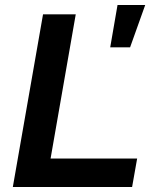

<svg xmlns="http://www.w3.org/2000/svg" viewBox="-20 -743 610 763"><path d="M31 0 151 -686H281L181 -113H525L505 0ZM418 -555 447 -723H557L497 -555Z"/></svg>

Font: Archivo Variable SemiBold
Style: Italic
Weight: 600
Italic angle: -10°
Designer: Hector Gatti
Foundry: Omnibus-Type
Version: Version 2.001